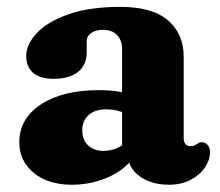

<svg xmlns="http://www.w3.org/2000/svg" viewBox="-20 -510 622 544"><path d="M341.9 -74.6V-89.4L325.9 -95.6V-370.5Q325.9 -396.2 311.6 -410.9Q297.2 -425.5 272.2 -425.5Q251.5 -425.5 238.6 -416.6Q225.7 -407.7 225.7 -393.9V-362.1Q225.7 -326.1 201.2 -306.4Q176.7 -286.7 131.5 -286.7Q92.9 -286.7 73.6 -303.9Q54.3 -321 54.3 -351.1Q54.3 -384 84.1 -416.1Q113.9 -448.2 173.4 -469.3Q232.9 -490.5 321.2 -490.5Q411.7 -490.5 456.1 -452.2Q500.5 -414 500.5 -348.7V-117.2Q500.5 -108.6 505.2 -102.2Q510 -95.9 520.4 -95.9Q526.9 -95.9 530.7 -97.6Q534.6 -99.4 537.7 -101.7Q540.5 -103.7 543.4 -105.3Q546.3 -107 550.4 -107Q562.1 -107 568.6 -99Q575.1 -91 575.1 -78.8Q575.1 -57 560.7 -35.7Q546.4 -14.4 520.3 -0.5Q494.2 13.4 458.5 13.4Q408.7 13.4 375.3 -10.9Q341.9 -35.3 341.9 -74.6ZM34.7 -107.1Q34.7 -174 96.2 -214.3Q157.6 -254.6 259.6 -254.6Q289.2 -254.6 314 -250.8Q338.9 -247 355.3 -240L338.1 -187.6Q324.7 -193.7 310.6 -197Q296.5 -200.2 280 -200.2Q249.5 -200.2 231.3 -184.2Q213.1 -168.2 213.1 -141.3Q213.1 -113.3 229.8 -97.9Q246.5 -82.5 273.1 -82.5Q295.8 -82.5 315 -92Q334.2 -101.6 346.1 -116.3L358.9 -64.9Q332.2 -27.4 284.6 -7Q237 13.4 183.7 13.4Q116.3 13.4 75.5 -20.3Q34.7 -54 34.7 -107.1Z"/></svg>

Font: Fraunces SuperSoft
Style: Regular
Weight: 900
Version: Version 1.000;[b76b70a41]